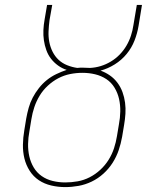

<svg xmlns="http://www.w3.org/2000/svg" viewBox="-20 -755 640 783"><path d="M246 8Q217 8 189 1.5Q161 -5 138.5 -20Q116 -35 101 -58.5Q86 -82 79.5 -109Q73 -136 73.5 -165Q74 -194 79 -223L87 -272Q91 -294 97 -315.5Q103 -337 113.5 -357Q124 -377 138.5 -395.5Q153 -414 171 -428.5Q189 -443 210 -453Q231 -463 252 -470Q233 -476 216.5 -488Q200 -500 188 -515.5Q176 -531 169 -550.5Q162 -570 159 -590.5Q156 -611 157 -632.5Q158 -654 162 -676L172 -735H193L182 -673Q179 -650 178 -627.5Q177 -605 181 -584Q185 -563 194.5 -544Q204 -525 219 -511Q234 -497 254 -489Q274 -481 295 -478Q301 -479 307 -479Q313 -479 319 -479Q326 -479 333 -478.5Q340 -478 347 -478Q369 -479 390.5 -485.5Q412 -492 432 -504Q452 -516 468 -532.5Q484 -549 495.5 -568.5Q507 -588 514 -609.5Q521 -631 524 -652L538 -735H559L545 -649Q540 -619 528.5 -589.5Q517 -560 496.5 -535Q476 -510 448 -492.5Q420 -475 390 -467Q410 -460 428 -447.5Q446 -435 459 -417.5Q472 -400 479.5 -379.5Q487 -359 490 -336.5Q493 -314 491.5 -291Q490 -268 486 -245L478 -197Q473 -169 464 -142.5Q455 -116 439.5 -91.5Q424 -67 402 -47Q380 -27 354 -14.5Q328 -2 300.5 3Q273 8 246 8ZM246 -11Q271 -11 296.5 -15.5Q322 -20 345.5 -32Q369 -44 389 -62.5Q409 -81 423 -103.5Q437 -126 445 -150.5Q453 -175 457 -200L465 -248Q470 -274 470.5 -300.5Q471 -327 465.5 -351.5Q460 -376 447 -397.5Q434 -419 413.5 -432.5Q393 -446 368 -452Q343 -458 316 -458Q291 -458 266 -453Q241 -448 218 -436Q195 -424 175 -405.5Q155 -387 141.5 -364.5Q128 -342 120 -318Q112 -294 108 -269L100 -220Q95 -194 94.5 -168Q94 -142 99.5 -117.5Q105 -93 117.5 -72Q130 -51 150 -37Q170 -23 195 -17Q220 -11 246 -11Z"/></svg>

Font: Iosevka Etoile Thin Oblique
Style: Regular
Weight: 100
Italic angle: -9°
Designer: Belleve Invis
Foundry: Belleve Invis
Version: Version 15.5.2; ttfautohint (v1.8.4)